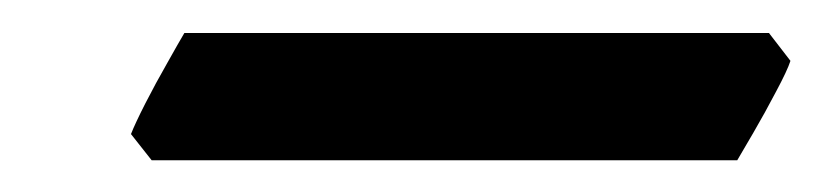

<svg xmlns="http://www.w3.org/2000/svg" viewBox="-20 -618 506 118"><path d="M465.8 -580.6Q463.9 -574.7 457 -561.8Q450.2 -548.8 443.1 -536.6Q436 -524.4 433.1 -519.5H73.2L60.5 -535.6Q63 -542 69.3 -554.4Q75.7 -566.9 82.8 -579.3Q89.8 -591.8 93.3 -597.7H452.6Z"/></svg>

Font: Dai Banna SIL
Style: Bold Italic
Weight: 700
Italic angle: -11°
Designer: Victor Gaultney
Foundry: SIL International
Version: Version 4.000